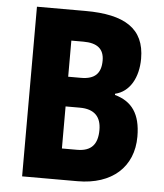

<svg xmlns="http://www.w3.org/2000/svg" viewBox="-52 -760 686 805"><g transform="rotate(5 291.5 -357.0)"><path d="M275 -714H71V0H304C449 0 538 -80 538 -208C538 -304 501 -354 429 -374V-379C490 -393 525 -455 525 -535C525 -662 440 -714 275 -714ZM281 -433H227V-585H278C336 -585 365 -562 365 -513C365 -459 339 -433 281 -433ZM227 -308H287C349 -308 377 -277 377 -222C377 -162 351 -131 291 -131H227Z"/></g></svg>

Font: Noto Sans Malayalam Condensed ExtraBold
Style: Regular
Weight: 800
Width: 3
Designer: Jelle Bosma - Monotype Design Team
Foundry: Monotype Imaging Inc.
Version: Version 2.104